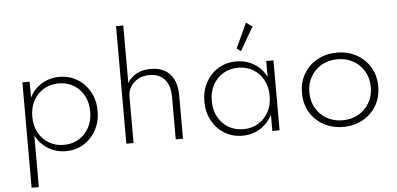

<svg xmlns="http://www.w3.org/2000/svg" viewBox="-65 -1001 2900 1401"><g transform="rotate(-5 1385.0 -300.5)"><path d="M112 260V-512H165V-395.5Q196 -457.5 254 -492.8Q312 -528 383.5 -528Q457.5 -528 515.5 -492.5Q573.5 -457 607 -395.8Q640.5 -334.5 640.5 -256Q640.5 -178 607 -116.5Q573.5 -55 515.8 -19.5Q458 16 384.5 16Q313.5 16 255.2 -19.8Q197 -55.5 165 -118.5V260ZM374.5 -31Q436 -31 484 -60Q532 -89 559.2 -139.8Q586.5 -190.5 586.5 -256Q586.5 -321.5 559.2 -372.5Q532 -423.5 484.2 -452.2Q436.5 -481 374.5 -481Q312.5 -481 264.5 -452.2Q216.5 -423.5 189.2 -372.8Q162 -322 162 -256Q162 -190.5 189.2 -139.5Q216.5 -88.5 264.8 -59.8Q313 -31 374.5 -31Z M828.5 0V-861H881.5V-439Q900.5 -475.5 944.2 -501.8Q988 -528 1054 -528Q1113.5 -528 1156 -503.8Q1198.5 -479.5 1221 -432.8Q1243.5 -386 1243.5 -318.5V0H1190.5V-309Q1190.5 -394 1151.2 -439Q1112 -484 1040.5 -484Q990.5 -484 955 -463.8Q919.5 -443.5 900.5 -411Q881.5 -378.5 881.5 -341.5V0Z M1678 16Q1605.5 16 1547.8 -19.2Q1490 -54.5 1456.2 -116Q1422.5 -177.5 1422.5 -256Q1422.5 -335 1456 -396.2Q1489.5 -457.5 1547.2 -492.8Q1605 -528 1678 -528Q1751 -528 1810 -492.5Q1869 -457 1898 -394.5V-512H1951V0H1898V-118.5Q1865.5 -55.5 1807.8 -19.8Q1750 16 1678 16ZM1689 -31Q1751 -31 1798.8 -59.8Q1846.5 -88.5 1873.8 -139.5Q1901 -190.5 1901 -256Q1901 -322 1873.8 -372.8Q1846.5 -423.5 1798.8 -452.2Q1751 -481 1689 -481Q1627 -481 1579.2 -452.2Q1531.5 -423.5 1504 -372.8Q1476.5 -322 1476.5 -256Q1476.5 -190.5 1504 -139.8Q1531.5 -89 1579.2 -60Q1627 -31 1689 -31ZM1721 -600 1690.5 -621 1775 -803.5 1820.5 -771.5Z M2416.5 16Q2337.5 16 2274.2 -18.5Q2211 -53 2174.2 -114.2Q2137.5 -175.5 2137.5 -256Q2137.5 -336.5 2174.2 -397.8Q2211 -459 2274.2 -493.5Q2337.5 -528 2416.5 -528Q2495.5 -528 2558.8 -493.5Q2622 -459 2659 -397.8Q2696 -336.5 2696 -256Q2696 -175.5 2659 -114.2Q2622 -53 2558.8 -18.5Q2495.5 16 2416.5 16ZM2416.5 -32.5Q2481.5 -32.5 2532.2 -61.2Q2583 -90 2612.2 -140.5Q2641.5 -191 2641.5 -256Q2641.5 -321 2612.2 -371.5Q2583 -422 2532.2 -450.8Q2481.5 -479.5 2416.5 -479.5Q2351.5 -479.5 2300.8 -450.8Q2250 -422 2220.8 -371.5Q2191.5 -321 2191.5 -256Q2191.5 -191 2220.8 -140.5Q2250 -90 2300.8 -61.2Q2351.5 -32.5 2416.5 -32.5Z"/></g></svg>

Font: Spartan Thin Light
Style: Regular
Weight: 300
Version: Version 1.004